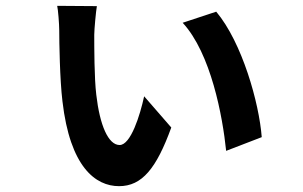

<svg xmlns="http://www.w3.org/2000/svg" viewBox="-20 -600 1040 658"><path d="M312 -579 176 -580C179 -568 183 -517 183 -496C183 -456 185 -327 194 -253C220 -28 307 38 388 38C467 38 516 -23 567 -163L474 -270C460 -205 428 -103 390 -103C351 -103 322 -171 310 -275C303 -332 303 -439 303 -481C303 -499 309 -563 312 -579ZM721 -560 606 -522C703 -417 743 -201 755 -83L877 -130C868 -247 810 -454 721 -560Z"/></svg>

Font: Noto Sans Mono CJK JP Bold
Style: Regular
Weight: 700
Designer: Ryoko NISHIZUKA (kana & ideographs); Paul D. Hunt (Latin, Greek & Cyrillic); Wenlong ZHANG (bopomofo); Sandoll Communica
Foundry: Adobe Systems Incorporated
Version: Version 1.004;PS 1.004;hotconv 1.0.82;makeotf.lib2.5.63406